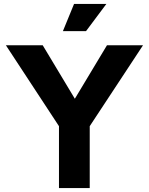

<svg xmlns="http://www.w3.org/2000/svg" viewBox="-20 -960 759 980"><path d="M281 0V-316L10 -729H198L362 -456L526 -729H710L438 -316V0ZM301 -801 358 -940H523L419 -801Z"/></svg>

Font: BDO Grotesk
Style: Bold
Weight: 700
Designer: Deni Anggara
Foundry: Lokal Container
Version: Version 2.000